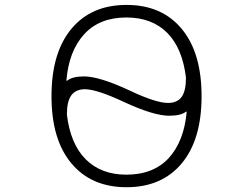

<svg xmlns="http://www.w3.org/2000/svg" viewBox="-20 -784 1040 792"><path d="M253.9 -452.1Q253.9 -451.2 254.9 -450.7Q255.9 -450.2 256.8 -451.2Q279.3 -468.8 326.2 -468.8Q390.6 -468.8 515.6 -410.2Q623 -359.4 672.9 -359.4Q710.9 -359.4 729 -383.8Q747.1 -408.2 747.1 -463.9Q732.4 -585.9 669.4 -648.9Q606.4 -711.9 501 -711.9Q389.6 -711.9 326.2 -641.6Q263.7 -572.3 253.9 -452.1ZM255.9 -311.5Q270.5 -189.5 334 -126.5Q397.5 -63.5 501 -63.5Q613.3 -63.5 676.8 -132.8Q739.3 -202.1 750 -322.3Q750 -323.2 748.5 -323.7Q747.1 -324.2 747.1 -323.2Q725.6 -306.6 677.7 -306.6Q613.3 -306.6 489.3 -364.3Q380.9 -415 331.1 -416Q293 -416 274.4 -391.1Q255.9 -366.2 255.9 -311.5ZM274.4 -110.4Q192.4 -208 192.4 -387.2Q192.4 -566.4 274.4 -665Q356.4 -763.7 502 -763.7Q647.5 -763.7 729.5 -665Q811.5 -566.4 811.5 -387.2Q811.5 -208 729.5 -109.9Q647.5 -11.7 502 -11.7Q356.4 -11.7 274.4 -110.4Z"/></svg>

Font: Gen Jyuu Gothic L Monospace Light
Style: Regular
Weight: 300
Designer: [Source Han Sans]
Ryoko NISHIZUKA  (kana & ideographs); Paul D. Hunt (Latin, Greek & Cyrillic); Wenlong ZHANG  (bopomofo
Version: Version 1.002.20150607